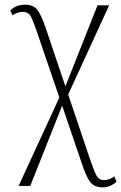

<svg xmlns="http://www.w3.org/2000/svg" viewBox="-20 -559 521 825"><path d="M60 240 235 -140 136 -430Q122 -470 112 -489Q102 -508 78 -508Q55 -508 34 -493L24 -515Q52 -539 86 -539Q124 -539 141 -516Q158 -493 176 -440L261 -188L399 -536H449L273 -153L364 117Q378 157 386.5 178Q395 199 404 207Q413 215 428 215Q439 215 450.5 210.5Q462 206 471 199L481 222Q470 232 454 239Q438 246 421 246Q383 246 365.5 220.5Q348 195 328 133L247 -105L110 240Z"/></svg>

Font: Noto Serif Condensed ExtraLight
Style: Regular
Weight: 200
Width: 3
Designer: Monotype Design Team
Foundry: Monotype Imaging Inc.
Version: Version 2.013; ttfautohint (v1.8.4.7-5d5b)